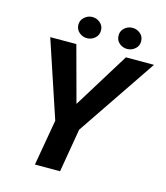

<svg xmlns="http://www.w3.org/2000/svg" viewBox="-127 -977 930 1074"><g transform="rotate(15 338.0 -440.0)"><path d="M226.1 -710.9 313.5 -387.7 513.2 -710.9H675.8L365.2 -252L322.3 0H176.8L223.1 -266.1L75.2 -710.4ZM209 -817.4Q208.5 -843.8 228 -861.8Q247.6 -879.9 273.4 -880.4Q299.3 -880.9 319.3 -864Q339.4 -847.2 339.8 -820.3Q340.3 -793.5 321 -775.9Q301.8 -758.3 275.4 -757.8Q250 -757.3 230 -773.9Q210 -790.5 209 -817.4ZM441.9 -816.9Q440.9 -843.8 460.2 -861.6Q479.5 -879.4 505.9 -879.9Q531.7 -880.4 551.8 -863.8Q571.8 -847.2 572.3 -820.3Q573.2 -793.5 553.7 -775.9Q534.2 -758.3 507.8 -757.8Q482.4 -757.3 462.4 -773.7Q442.4 -790 441.9 -816.9Z"/></g></svg>

Font: Roboto
Style: Bold Italic
Weight: 700
Italic angle: -12°
Designer: Christian Robertson
Foundry: Google
Version: Version 3.0